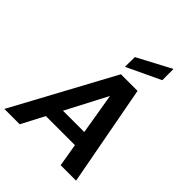

<svg xmlns="http://www.w3.org/2000/svg" viewBox="-286 -1113 1257 1257"><g transform="rotate(45 343.0 -484.0)"><path d="M-22 0 357 -700H511L642 0H499L407 -549L120 0ZM110 -159 164 -263H534L550 -159ZM341 -753 342 -844 576 -968V-864Z"/></g></svg>

Font: DM Sans 16pt
Style: Bold Italic
Weight: 700
Italic angle: -10°
Version: Version 4.004;gftools[0.9.30]